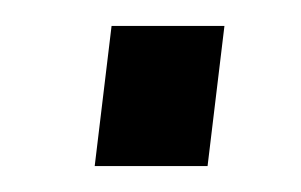

<svg xmlns="http://www.w3.org/2000/svg" viewBox="-20 -128 232 148"><path d="M140 0 153 -108H66L53 0Z"/></svg>

Font: Gamestation Condensed
Style: Italic
Weight: 400
Width: 3
Designer: Jonas Hecksher
Foundry: Jonas Hecksher, Playtypeª, e-types AS
Version: Version 1.003